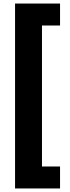

<svg xmlns="http://www.w3.org/2000/svg" viewBox="-20 -871 394 1084"><path d="M65 193V-851H319V-727H217V69H319V193Z"/></svg>

Font: Noto Sans Tamil UI Condensed Black
Style: Regular
Weight: 900
Width: 3
Designer: Jelle Bosma - Monotype Design Team
Foundry: Monotype Imaging Inc.
Version: Version 2.004; ttfautohint (v1.8.4.7-5d5b)